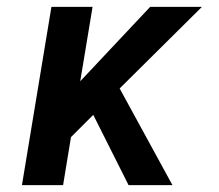

<svg xmlns="http://www.w3.org/2000/svg" viewBox="-20 -540 640 560"><path d="M355 0 252 -205 187 -140 164 0H44L130 -520H250L214 -303L418 -520H569L329 -282L483 0Z"/></svg>

Font: Iosevka Extended Oblique
Style: Bold
Weight: 700
Width: 7
Italic angle: -9°
Monospace: yes
Designer: Belleve Invis
Foundry: Belleve Invis
Version: Version 32.5.0; ttfautohint (v1.8.4)